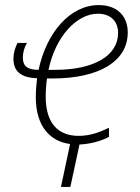

<svg xmlns="http://www.w3.org/2000/svg" viewBox="-20 -559 553 756"><path d="M409 -20V-56C376 -40 337 -24 290 -24C206 -24 160 -77 160 -178C160 -204 162 -230 165 -250H187C369 -250 483 -317 483 -431C483 -500 437 -539 369 -539C256 -539 163 -431 132 -284C90 -284 70 -297 70 -332C70 -353 76 -372 86 -390H49C40 -372 33 -352 33 -327C33 -283 57 -253 126 -251C123 -227 121 -201 121 -176C121 -61 178 -2 256 8L220 177H257L293 10C339 8 381 -5 409 -20ZM198 -284H171C199 -418 284 -505 365 -505C417 -505 445 -474 445 -429C445 -340 350 -284 198 -284Z"/></svg>

Font: Noto Sans SemiCondensed ExtraLight
Style: Italic
Weight: 200
Width: 4
Italic angle: -12°
Designer: Monotype Design Team
Foundry: Monotype Imaging Inc.
Version: Version 2.013